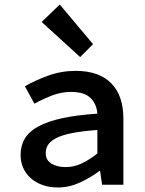

<svg xmlns="http://www.w3.org/2000/svg" viewBox="-20 -816 640 848"><path d="M235 12Q199 12 169 1.5Q139 -9 117 -28Q95 -47 83 -73.5Q71 -100 71 -132Q71 -173 90 -204.5Q109 -236 150 -258Q191 -280 255 -294Q319 -308 410 -314Q407 -356 380 -383Q353 -410 293 -410Q251 -410 210.5 -394.5Q170 -379 132 -358L90 -435Q135 -461 193 -482Q251 -503 314 -503Q417 -503 471 -448.5Q525 -394 525 -291V0H431L422 -61H419Q380 -31 332.5 -9.5Q285 12 235 12ZM270 -78Q307 -78 341.5 -94.5Q376 -111 410 -138V-242Q344 -237 300 -228.5Q256 -220 230 -207Q204 -194 193 -177.5Q182 -161 182 -141Q182 -108 207.5 -93Q233 -78 270 -78ZM334 -564 164 -719 244 -796 391 -621Z"/></svg>

Font: Source Code Pro Semibold
Style: Regular
Weight: 600
Monospace: yes
Designer: Paul D. Hunt, Teo Tuominen
Foundry: Adobe Systems Incorporated
Version: Version 2.030;PS 1.000;hotconv 16.6.51;makeotf.lib2.5.65220